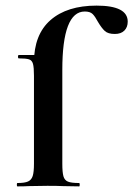

<svg xmlns="http://www.w3.org/2000/svg" viewBox="-20 -664 475 684"><path d="M435 -587Q435 -567 423 -555Q411 -543 389 -543Q365 -543 353.5 -553.5Q342 -564 329 -586Q319 -605 310 -614Q301 -623 282 -623Q202 -623 202 -415V-81Q202 -50 206 -36Q210 -22 222 -17Q234 -12 262 -12Q264 -12 264 -6Q264 0 262 0L204 -1Q186 -2 149 -2L83 -1Q67 0 42 0Q40 0 40 -6Q40 -12 42 -12Q68 -12 80 -17.5Q92 -23 96.5 -37Q101 -51 101 -81V-441Q101 -541 160 -592.5Q219 -644 324 -644Q435 -644 435 -587ZM150 -468 101 -394Q101 -424 97.5 -436.5Q94 -449 83.5 -452.5Q73 -456 47 -456Q44 -456 44 -462Q44 -468 47 -468Z"/></svg>

Font: Cormorant Unicase
Style: Bold
Weight: 700
Designer: Christian Thalmann (Catharsis Fonts)
Foundry: Catharsis Fonts
Version: Version 4.000